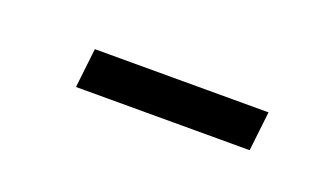

<svg xmlns="http://www.w3.org/2000/svg" viewBox="-25 -98 273 160"><g transform="rotate(20 111.5 -17.5)"><path d="M40 0 44 -35H198L194 0Z"/></g></svg>

Font: Noto Sans Arabic UI XCn XLt
Style: Regular
Weight: 200
Width: 2
Designer: Monotype Design Team, Nadine Chahine and Nizar Qandah
Foundry: Monotype Imaging Inc.
Version: Version 2.010; ttfautohint (v1.8.4.7-5d5b)